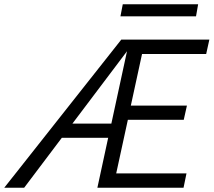

<svg xmlns="http://www.w3.org/2000/svg" viewBox="-57 -887 1009 907"><path d="M-37 0 516 -700H932L917 -632H614L561 -388H826L811 -321H547L492 -68H824L810 0H403L454 -236H235L57 0ZM543 -645 285 -303H469ZM512 -810 523 -867H879L869 -810Z"/></svg>

Font: Isabella Sans
Style: Italic
Weight: 400
Italic angle: -12°
Designer: Christian Thalmann (Catharsis Fonts), Cristiano Sobral
Foundry: The Isabella Sans Project Authors
Version: Version 2.026; ttfautohint (v1.8.4.7-5d5b-dirty)